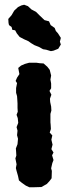

<svg xmlns="http://www.w3.org/2000/svg" viewBox="-20 -776 287 811"><path d="M56 -33 50 -54 47 -66 50 -82 45 -107 49 -119 48 -136 47 -149 54 -167 56 -190 52 -205 54 -224 50 -239 57 -257 55 -277 50 -291 55 -304 54 -320V-339L53 -356L52 -370L48 -384V-404L52 -425L46 -434L52 -448L62 -463L57 -489L69 -499L85 -506L103 -511H134L148 -509L164 -508L180 -494L190 -481L196 -457L193 -440L196 -423V-403L189 -392L197 -376L191 -359L192 -345L196 -326L197 -309L193 -295V-280V-259L194 -249L195 -231L190 -216L201 -204L197 -186L202 -165L197 -146L206 -132L200 -120L206 -100L201 -87L196 -65L199 -54L198 -23L189 -11L178 1L155 14L122 15H104L89 8L72 -4L60 -14ZM195 -560 175 -566 162 -568 144 -578 126 -585 111 -594 100 -602 82 -610 63 -620 51 -635 44 -648 32 -650 29 -662 18 -670 16 -679 15 -696 29 -712 40 -731 56 -746 70 -753 82 -756 98 -750 113 -736 132 -726 146 -712 168 -691 187 -686 194 -670 211 -658 216 -645 225 -635 237 -616 233 -600 237 -588 226 -570 206 -562Z"/></svg>

Font: Winky Rough SemiBold
Style: Regular
Weight: 600
Designer: Simon Atzbach
Foundry: typofactur
Version: Version 1.206; ttfautohint (v1.8.4.7-5d5b)